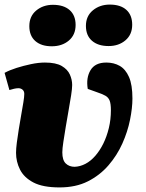

<svg xmlns="http://www.w3.org/2000/svg" viewBox="-22 -804 638 838"><path d="M238 14Q165 14 124 -7.5Q83 -29 65.5 -63.5Q48 -98 48 -137Q48 -155 51.5 -182Q55 -209 60 -240Q65 -271 70.5 -302Q76 -333 80 -357.5Q84 -382 84 -394Q84 -406 76.5 -412.5Q69 -419 58 -419Q50 -419 39 -416.5Q28 -414 19 -411L-2 -486Q20 -498 50 -507.5Q80 -517 113 -524Q146 -531 174 -531Q222 -531 247.5 -516Q273 -501 283 -478.5Q293 -456 293 -433Q293 -418 288.5 -388.5Q284 -359 277.5 -323Q271 -287 265 -250.5Q259 -214 254.5 -184.5Q250 -155 250 -139Q250 -105 265 -90.5Q280 -76 304 -76Q328 -77 351 -89Q374 -101 394 -124Q414 -147 429 -177.5Q444 -208 453 -245Q462 -282 462 -323Q462 -351 456.5 -365Q451 -379 437.5 -386.5Q424 -394 400 -402L361 -416Q353 -464 373 -497.5Q393 -531 442 -531Q475 -531 500.5 -516.5Q526 -502 541 -468Q556 -434 556 -374Q556 -333 545.5 -281Q535 -229 512 -177.5Q489 -126 451.5 -82.5Q414 -39 361.5 -12.5Q309 14 238 14ZM106 -690Q106 -733 136 -758Q166 -783 209 -783Q256 -783 282 -760Q308 -737 308 -695Q308 -652 278.5 -627Q249 -602 204 -602Q158 -602 132 -625Q106 -648 106 -690ZM353 -691Q353 -734 383.5 -759Q414 -784 457 -784Q504 -784 529.5 -761Q555 -738 555 -696Q555 -653 525.5 -628Q496 -603 452 -603Q406 -603 379.5 -626Q353 -649 353 -691Z"/></svg>

Font: Literata Black
Style: Italic
Weight: 900
Italic angle: -2°
Designer: Latin by Veronika Burian and Jose Scaglione. Greek by Irene Vlachou. Cyrillic by Vera Evstafieva
Foundry: TypeTogether
Version: Version 3.002